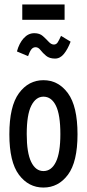

<svg xmlns="http://www.w3.org/2000/svg" viewBox="-20 -833 390 862"><path d="M175 9Q108 9 65 -48.5Q22 -106 22 -230Q22 -356 65 -414.5Q108 -473 175 -473Q242 -473 285 -414.5Q328 -356 328 -230Q328 -106 285 -48.5Q242 9 175 9ZM175 -65Q211 -65 231 -106Q251 -147 251 -231Q251 -318 231 -358.5Q211 -399 175 -399Q141 -399 120.5 -358.5Q100 -318 100 -231Q100 -147 120 -106Q140 -65 175 -65ZM254 -672 297 -646Q284 -612 267 -591Q250 -570 227 -570Q202 -570 187 -582.5Q172 -595 162 -608Q152 -621 140 -621Q128 -621 120.5 -611Q113 -601 106 -581L56 -602Q66 -639 86.5 -661.5Q107 -684 134 -684Q158 -684 172.5 -671Q187 -658 198.5 -645.5Q210 -633 222 -633Q233 -633 239.5 -643.5Q246 -654 254 -672ZM80 -744V-813H270V-744Z"/></svg>

Font: Inconsolata ExtraCondensed SemiBold
Style: Regular
Weight: 600
Width: 2
Monospace: yes
Designer: Raph Levien, Cyreal, Brenton Simpson
Foundry: Raph Levien, Cyreal, Google
Version: Version 3.001; ttfautohint (v1.8.2.53-6de2)